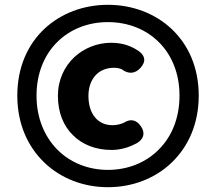

<svg xmlns="http://www.w3.org/2000/svg" viewBox="-20 -770 899 799"><path d="M165 -93C234 -27 328 9 429 9C531 9 625 -27 694 -93C763 -159 807 -254 807 -372C807 -608 632 -750 429 -750C227 -750 52 -609 52 -372C52 -254 96 -159 165 -93ZM641 -148C588 -94 513 -63 429 -63C346 -63 271 -94 218 -148C165 -202 132 -279 132 -372C132 -558 262 -678 429 -678C597 -678 727 -558 727 -372C727 -279 695 -202 641 -148ZM289 -532C248 -493 221 -438 221 -371C221 -302 244 -246 284 -207C323 -168 379 -146 444 -146C485 -146 521 -158 554 -177C580 -195 584 -219 566 -245C547 -272 523 -277 495 -259C481 -253 466 -249 448 -249C387 -249 348 -296 348 -371C348 -435 384 -488 455 -488C466 -488 476 -486 486 -482C514 -461 542 -462 565 -488C586 -512 586 -533 562 -554C532 -576 494 -592 443 -592C385 -592 330 -570 289 -532Z"/></svg>

Font: GenSenRounded2 TW H
Style: Regular
Weight: 900
Version: Version 2.100;PS 2.1;hotconv 16.6.51;makeotf.lib2.5.65220 DE